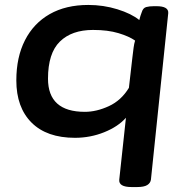

<svg xmlns="http://www.w3.org/2000/svg" viewBox="-20 -549 757 776"><path d="M512 207Q459 207 462 177L489 -73Q457 -37 401 -14.5Q345 8 283 8Q169 8 107.5 -53.5Q46 -115 46 -224Q46 -318 81 -386.5Q116 -455 181 -492Q246 -529 337 -529Q398 -529 454.5 -511.5Q511 -494 543 -468Q545 -476 547.5 -484.5Q550 -493 553 -500Q558 -517 571 -520.5Q584 -524 602 -524H612Q662 -524 660 -496L590 177Q588 191 575 199Q562 207 534 207ZM323 -97Q370 -97 420 -120Q470 -143 501 -194L515 -316Q518 -341 520 -356.5Q522 -372 526 -385Q502 -402 459 -415Q416 -428 356 -428Q270 -428 222 -381Q174 -334 174 -231Q174 -97 323 -97Z"/></svg>

Font: Asap Expanded Expanded SemiBold
Style: Italic
Weight: 600
Width: 7
Italic angle: -6°
Designer: Pablo Cosgaya
Foundry: Omnibus-Type
Version: Version 3.001; ttfautohint (v1.8.4.7-5d5b)